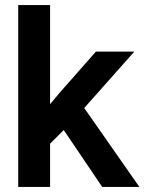

<svg xmlns="http://www.w3.org/2000/svg" viewBox="-20 -739 571 759"><path d="M52 -719H178V-327L213 -369L359 -535H511L313 -312L531 0H384L232 -225L178 -171V0H52Z"/></svg>

Font: Freesentation 7 Bold
Style: Regular
Weight: 700
Designer: glyphs from Roboto by Christian Robertson / Hangul glyphs from Noto Sans CJK(Source Han Sans) by Jang Soo-young and Kang
Foundry: PT&
Version: Version 2.001